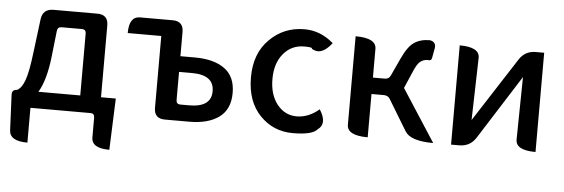

<svg xmlns="http://www.w3.org/2000/svg" viewBox="-49 -716 3114 1060"><g transform="rotate(5 1508.0 -185.5)"><path d="M222 -291Q207 -159 166 -92H398V-435Q398 -458 375 -458H263Q240 -458 238 -435ZM130 0V193Q31 193 29 133L20 -63Q19 -92 48 -92Q74 -106 90 -151Q107 -196 121 -315L143 -491Q150 -550 210 -550H453Q513 -550 513 -490V-92H595L584 193Q485 193 485 133V23Q485 0 462 0Z M875 0Q815 0 815 -60V-458H629Q629 -550 689 -550H870Q930 -550 930 -490V-356H1011Q1115 -356 1175 -313Q1235 -270 1235 -179Q1235 -88 1175 -44Q1115 0 1011 0ZM930 -113Q930 -90 953 -90H1002Q1124 -90 1124 -179Q1124 -269 1002 -269H930Z M1722 -131Q1770 -55 1720 -20Q1693 13 1584 13Q1476 13 1402 -64Q1328 -141 1328 -274Q1328 -407 1407 -485Q1486 -564 1600 -564Q1689 -564 1761 -501Q1704 -426 1649 -460Q1656 -469 1606 -469Q1536 -469 1491 -415Q1447 -362 1447 -275Q1447 -188 1490 -134Q1533 -81 1598 -81Q1663 -81 1722 -131Z M1999 0Q1884 0 1884 -60V-550Q1999 -550 1999 -490V-331H2065Q2088 -331 2097 -352L2141 -447Q2173 -517 2207 -540Q2242 -564 2295 -564Q2331 -557 2325 -522L2315 -468Q2312 -450 2293 -454Q2269 -454 2251 -440Q2234 -427 2216 -384L2175 -289L2362 0Q2236 0 2205 -51L2102 -221Q2091 -240 2068 -240H1999V0Z M2461 0V-550Q2572 -550 2571 -490L2562 -145L2791 -500Q2823 -550 2883 -550H2929V0Q2818 0 2819 -60L2824 -406L2598 -50Q2566 0 2506 0Z"/></g></svg>

Font: Swei Half Moon CJK TC
Style: Medium
Weight: 500
Version: Version 2.125